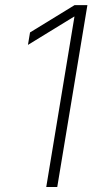

<svg xmlns="http://www.w3.org/2000/svg" viewBox="-20 -748 377 768"><path d="M329.6 -727.5 209 0H165L277.8 -681.6H276.4L91.8 -568.4L100.1 -618.2L278.3 -727.5Z"/></svg>

Font: Inter 28pt ExtraLight
Style: Italic
Weight: 250
Italic angle: -9.3988°
Designer: Rasmus Andersson
Foundry: rsms
Version: Version 4.001;git-66647c0bb